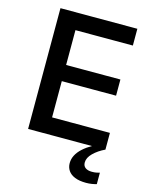

<svg xmlns="http://www.w3.org/2000/svg" viewBox="-134 -799 862 1095"><g transform="rotate(15 297.0 -251.0)"><path d="M84 0Q84 -59 84 -113.5Q84 -168 84 -234.5V-475Q84 -542 84 -598Q84 -654 84 -713H538V-614Q489.5 -614 434 -614Q378.5 -614 303 -614H133.5L199 -695Q199 -636 199 -580.2Q199 -524.5 199 -457V-252.5Q199 -186.5 199 -131.8Q199 -77 199 -18L140.5 -99H312.5Q375.5 -99 432 -99Q488.5 -99 540.5 -99V0ZM173 -313V-408.5H308.5Q376.5 -408.5 425.2 -408.5Q474 -408.5 519.5 -408.5V-313Q472 -313 423.2 -313Q374.5 -313 308 -313ZM482.5 211.5Q442.5 211.5 416 200.8Q389.5 190 376.5 170.8Q363.5 151.5 363.5 127Q363.5 102 375.2 79.5Q387 57 409 37Q431 17 461.5 -0.5V-22.5L517.5 -27.5L540 0Q500 19 472.8 45.8Q445.5 72.5 445.5 101Q445.5 121.5 459.8 131.8Q474 142 498 142Q514.5 142 526 139.5Q537.5 137 544 135V202.5Q533 206 516.5 208.8Q500 211.5 482.5 211.5Z"/></g></svg>

Font: Commissioner Thin Medium
Style: Regular
Weight: 500
Version: Version 1.000